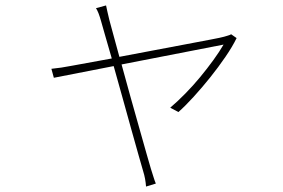

<svg xmlns="http://www.w3.org/2000/svg" viewBox="-20 -609 1040 706"><path d="M850 -469Q835 -438 809 -400Q783 -362 753 -324.5Q723 -287 692 -253Q661 -219 636 -197L606 -213Q633 -236 661.5 -265Q690 -294 716 -325.5Q742 -357 764.5 -388Q787 -419 802 -445L427 -372Q442 -316 459.5 -254Q477 -192 492.5 -137Q508 -82 519.5 -41.5Q531 -1 535 12Q540 27 544 40.5Q548 54 553 66L517 77Q516 63 513.5 49Q511 35 506 19Q502 6 490.5 -35Q479 -76 463.5 -131Q448 -186 431 -248Q414 -310 398 -366L178 -323L169 -356Q188 -358 205.5 -360.5Q223 -363 243 -367L391 -394Q376 -446 365.5 -482.5Q355 -519 352 -530Q347 -548 342.5 -559.5Q338 -571 333 -579L370 -589Q372 -581 374.5 -568Q377 -555 382 -536Q385 -525 395 -488Q405 -451 419 -400Q477 -411 540.5 -423Q604 -435 659.5 -445.5Q715 -456 754.5 -463.5Q794 -471 804 -474Q810 -476 817.5 -478Q825 -480 830 -483Z"/></svg>

Font: SpoqaHanSansJP-Thin
Style: Regular
Weight: 250
Designer: [Source Han Sans]
Ryoko NISHIZUKA  (kana & ideographs); Paul D. Hunt (Latin, Greek & Cyrillic); Wenlong ZHANG  (bopomofo
Foundry: Spoqa (http://bi.spoqa.com)
Version: Version 1.002.20150607